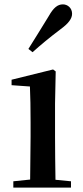

<svg xmlns="http://www.w3.org/2000/svg" viewBox="-20 -859 382 879"><path d="M110 -635 129 -620C166 -653 204 -685 257 -725C294 -752 310 -774 310 -796C310 -823 289 -839 268 -839C244 -839 225 -824 203 -785C166 -724 138 -680 110 -635ZM117 0H305V-29L234 -36C233 -93 232 -177 232 -232V-385L235 -532L223 -541L33 -494V-469L117 -463C119 -414 120 -367 120 -300V-232L118 -37L41 -29V0Z"/></svg>

Font: Noto Serif CJK KR SemiBold
Style: Regular
Weight: 600
Designer: Ryoko NISHIZUKA 西塚涼子 (kana & ideographs); Frank Grießhammer (Latin, Greek & Cyrillic); Wenlong ZHANG 张文龙 (bopomofo); San
Foundry: Adobe
Version: Version 2.001;hotconv 1.1.0;makeotfexe 2.6.0